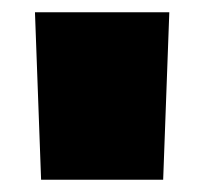

<svg xmlns="http://www.w3.org/2000/svg" viewBox="-20 -720 333 313"><path d="M47 -427 37 -700H256L246 -427Z"/></svg>

Font: Georama Extra Expanded ExtraBold
Style: Regular
Weight: 800
Width: 8
Designer: Jean-Baptiste Levee
Foundry: Production Type
Version: Version 1.000